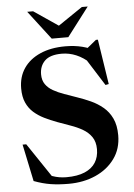

<svg xmlns="http://www.w3.org/2000/svg" viewBox="-61 -964 712 1021"><g transform="rotate(-5 295.0 -453.0)"><path d="M483 -674.5 412 -686.5 474.5 -737.5H485L522 -497.5L504.5 -494L399 -661L437.5 -615Q401.5 -648.5 364 -664.2Q326.5 -680 287 -680Q224.5 -680 196.2 -652.2Q168 -624.5 168 -580Q168 -548.5 182.8 -527.2Q197.5 -506 223 -491.5Q248.5 -477 281 -465.5Q313.5 -454 349 -441.5Q384.5 -429.5 419.8 -413.5Q455 -397.5 484.2 -373.2Q513.5 -349 531 -312.2Q548.5 -275.5 548.5 -222Q548.5 -149.5 510.2 -97Q472 -44.5 407.8 -16Q343.5 12.5 264 12.5Q211.5 12.5 168.5 5.8Q125.5 -1 79 -18.5L37.5 -216.5H57L194 -12.5L102.5 -72.5Q146 -48.5 181 -36Q216 -23.5 255 -23.5Q314 -23.5 352.8 -40Q391.5 -56.5 410.5 -86.5Q429.5 -116.5 429.5 -158Q429.5 -197 411.8 -223Q394 -249 364.8 -266Q335.5 -283 300.2 -295.2Q265 -307.5 230 -320.5Q195 -333.5 163.8 -349Q132.5 -364.5 108.2 -386Q84 -407.5 70 -438.8Q56 -470 56 -514.5Q56 -576.5 87 -622Q118 -667.5 175 -692.5Q232 -717.5 309 -717.5Q358 -717.5 398.8 -707.2Q439.5 -697 483 -674.5ZM306 -815.5H264L415 -918H446.5L329.5 -764.5H241L123.5 -918H155Z"/></g></svg>

Font: Newsreader 60pt SemiBold
Style: Regular
Weight: 600
Designer: Hugues Gentile
Foundry: Production Type
Version: Version 1.003